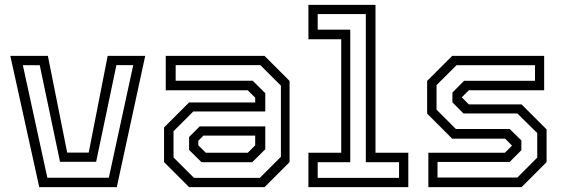

<svg xmlns="http://www.w3.org/2000/svg" viewBox="-20 -770 2324 790"><path d="M141.5 0 22.5 -540H177L256.5 -142H345L423 -540H577.5L460.5 0ZM174.8 -38.8H427.8L528.2 -502H459L375.5 -104.2H227L143.5 -501.8H74Z M758 0 655 -103V-245.5L758 -348.5H1030V-368L999.5 -398.5H662V-540H1068.5L1171.5 -437V-103L1068.5 0ZM809.2 -102.5 758 -153.2V-206.2L801.5 -249.8H1071.5V-155.8L1017.8 -102.5ZM778 -38.2H1049.2L1135.8 -124.8V-417.5L1051.2 -502H702.8V-437.8H1019.8L1071.5 -386.5V-311.5H775.5L694 -230.2V-122.2ZM827 -141.5H999.5L1030 -172V-212H817L796 -191V-172Z M1249 0V-141.5H1384V-608.5H1249V-750H1525V-141.5H1660V0ZM1287.2 -38.2H1622V-102.5H1485.2V-712.2H1287.2V-648H1421.2V-102.5H1287.2Z M1742.5 0V-141.5H2057.5L2088 -172V-169.5L2058.5 -199.5H1840.5L1737.5 -302.5V-437L1840.5 -540H2219V-398.5H1909L1878.5 -368V-371L1909 -340.5H2126L2229 -237.5V-103L2126 0ZM1780.2 -39.5H2108.8L2190.5 -121.5V-222.5L2108.5 -303.2H1887L1841.5 -348.8V-389.2L1889.5 -437.5H2181.2V-501.8H1858.5L1776.2 -419.8V-318.8L1855.8 -239.2H2077.2L2125.2 -192.2V-152L2077.2 -103.8H1780.2Z"/></svg>

Font: Tourney Thin
Style: Regular
Weight: 100
Designer: Tyler Finck
Foundry: Etcetera Type Co
Version: Version 1.015